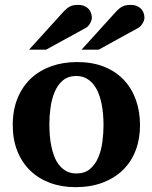

<svg xmlns="http://www.w3.org/2000/svg" viewBox="-20 -754 624 786"><path d="M403.8 -242.2Q403.8 -263.2 401.9 -286.4Q399.9 -309.6 395.3 -332Q390.6 -354.5 382.3 -374.5Q374 -394.5 361.6 -409.7Q349.1 -424.8 332 -433.8Q314.9 -442.9 292 -442.9Q258.3 -442.9 236.8 -424.3Q215.3 -405.8 203.4 -376.7Q191.4 -347.7 186.8 -313Q182.1 -278.3 182.1 -246.1Q182.1 -224.6 183.8 -201.2Q185.5 -177.7 190.2 -155.3Q194.8 -132.8 202.6 -112.8Q210.4 -92.8 222.9 -77.4Q235.4 -62 252.4 -53Q269.5 -43.9 293 -43.9Q327.1 -43.9 348.6 -62.3Q370.1 -80.6 382.3 -109.4Q394.5 -138.2 399.2 -173.3Q403.8 -208.5 403.8 -242.2ZM553.2 -241.2Q553.2 -185.1 535.4 -138.4Q517.6 -91.8 483.4 -58.3Q449.2 -24.9 400.1 -6.3Q351.1 12.2 289.1 12.2Q231.9 12.2 184.8 -5.4Q137.7 -22.9 103.8 -55.7Q69.8 -88.4 51 -135.5Q32.2 -182.6 32.2 -242.2Q32.2 -303.7 51.8 -351.6Q71.3 -399.4 106.2 -432.4Q141.1 -465.3 189.5 -482.7Q237.8 -500 295.9 -500Q357.9 -500 405.8 -481Q453.6 -461.9 486.3 -427.5Q519 -393.1 536.1 -345.7Q553.2 -298.3 553.2 -241.2ZM356 -681.2Q356 -676.3 354 -670.2Q352.1 -664.1 348.6 -658.2Q345.2 -652.3 340.6 -647.2Q335.9 -642.1 330.1 -639.2L168.9 -550.8H99.1L236.3 -702.1Q244.6 -711.4 251.7 -717.5Q258.8 -723.6 265.9 -727.3Q272.9 -731 281 -732.4Q289.1 -733.9 299.3 -733.9Q315.4 -733.9 326.2 -729Q336.9 -724.1 343.5 -716.6Q350.1 -709 353 -699.5Q356 -689.9 356 -681.2ZM571.3 -681.2Q571.3 -676.3 569.3 -670.2Q567.4 -664.1 563.7 -658.2Q560.1 -652.3 555.4 -647.2Q550.8 -642.1 544.9 -639.2L384.3 -550.8H314L451.2 -702.1Q459.5 -711.4 466.6 -717.5Q473.6 -723.6 481 -727.3Q488.3 -731 496.1 -732.4Q503.9 -733.9 514.2 -733.9Q530.3 -733.9 541.3 -729Q552.2 -724.1 558.8 -716.6Q565.4 -709 568.4 -699.5Q571.3 -689.9 571.3 -681.2Z"/></svg>

Font: Charis SIL Eur
Style: Bold
Weight: 700
Foundry: SIL International
Version: Version 5.000